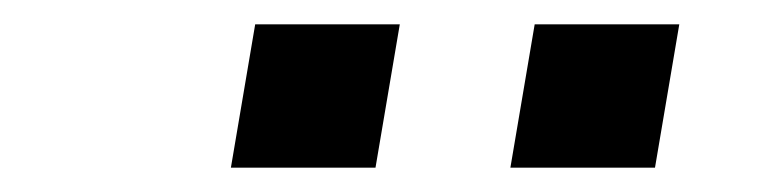

<svg xmlns="http://www.w3.org/2000/svg" viewBox="-20 -749 640 158"><path d="M400 -611 420 -729H539L519 -611ZM170 -611 190 -729H309L289 -611Z"/></svg>

Font: Iosevka SS04 Extended Oblique
Style: Regular
Weight: 400
Width: 7
Italic angle: -9°
Monospace: yes
Designer: Belleve Invis
Foundry: Belleve Invis
Version: Version 19.0.0; ttfautohint (v1.8.4)